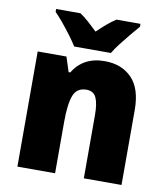

<svg xmlns="http://www.w3.org/2000/svg" viewBox="-85 -837 788 908"><g transform="rotate(10 309.0 -383.0)"><path d="M381 -563Q462 -563 511 -513Q560 -463 560 -360V0H379V-304Q379 -359 366 -387Q353 -415 319 -415Q273 -415 257 -374Q241 -333 241 -246V0H60V-553H198L221 -482H229Q252 -521 290 -542Q328 -563 381 -563ZM226 -606Q213 -627 192.5 -654.5Q172 -682 150 -708.5Q128 -735 111 -752V-766H228Q250 -751 269.5 -733.5Q289 -716 313 -693Q337 -716 358 -734Q379 -752 401 -766H516V-752Q500 -734 478.5 -708Q457 -682 436 -655Q415 -628 402 -606Z"/></g></svg>

Font: Noto Sans Tamil SemiCondensed Black
Style: Regular
Weight: 900
Width: 4
Designer: Jelle Bosma - Monotype Design Team
Foundry: Monotype Imaging Inc.
Version: Version 2.004; ttfautohint (v1.8.4.7-5d5b)